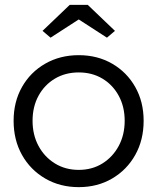

<svg xmlns="http://www.w3.org/2000/svg" viewBox="-20 -760 647 790"><path d="M304 10Q227 10 166 -25.5Q105 -61 70.5 -122.5Q36 -184 36 -263Q36 -341 70.5 -402Q105 -463 166 -498Q227 -533 304 -533Q381 -533 441.5 -498Q502 -463 536.5 -402Q571 -341 571 -263Q571 -184 536.5 -122.5Q502 -61 441.5 -25.5Q381 10 304 10ZM304 -61Q359 -61 401.5 -87.5Q444 -114 468.5 -159.5Q493 -205 493 -263Q493 -321 468.5 -366Q444 -411 401.5 -436.5Q359 -462 304 -462Q249 -462 206 -436.5Q163 -411 138.5 -366Q114 -321 114 -263Q114 -205 138.5 -159.5Q163 -114 206 -87.5Q249 -61 304 -61ZM188 -605 155 -633 267 -740H341L453 -633L420 -605L304 -680Z"/></svg>

Font: Lexend Deca Light
Style: Regular
Weight: 300
Designer: Bonnie Shaver-Troup, Thomas Jockin
Foundry: Lexend
Version: Version 1.008; ttfautohint (v1.8.4.7-5d5b)